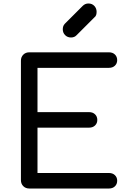

<svg xmlns="http://www.w3.org/2000/svg" viewBox="-20 -1081 737 1101"><path d="M148 0Q127 0 113.5 -13.5Q100 -27 100 -48V-733Q100 -754 113.5 -767.5Q127 -781 148 -781H605Q626 -781 639 -768.5Q652 -756 652 -736Q652 -717 639 -704.5Q626 -692 605 -692H195V-438H491Q512 -438 525 -425.5Q538 -413 538 -393Q538 -374 525 -361.5Q512 -349 491 -349H195V-89H605Q626 -89 639 -76.5Q652 -64 652 -45Q652 -25 639 -12.5Q626 0 605 0ZM387 -866Q367 -866 353.5 -879.5Q340 -893 340 -913Q340 -932 351 -944L454 -1047Q468 -1061 487 -1061Q508 -1061 521 -1047Q534 -1033 534 -1013Q534 -1004 531.5 -995.5Q529 -987 521 -981L419 -879Q407 -866 387 -866Z"/></svg>

Font: Comfortaa SemiBold
Style: Regular
Weight: 600
Designer: Johan Aakerlund
Foundry: Johan Aakerlund
Version: Version 3.104; ttfautohint (v1.8.1.43-b0c9)